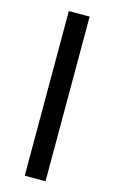

<svg xmlns="http://www.w3.org/2000/svg" viewBox="-112 -750 471 794"><g transform="rotate(15 124.0 -352.5)"><path d="M80 0V-705H169V0Z"/></g></svg>

Font: Nunito Sans 10pt Condensed Medium
Style: Regular
Weight: 500
Width: 3
Designer: Vernon Adams
Foundry: Vernon Adams
Version: Version 3.101;gftools[0.9.27]